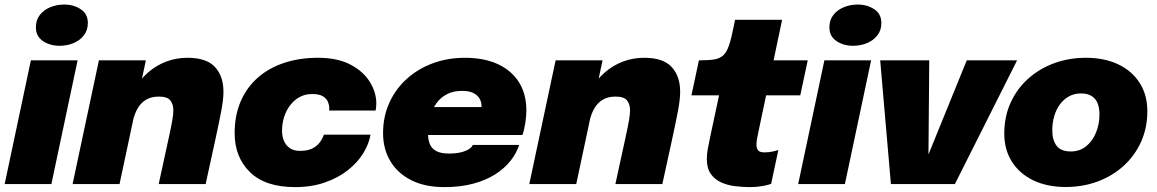

<svg xmlns="http://www.w3.org/2000/svg" viewBox="-36 -790 4964 824"><path d="M-16 0 96.5 -531H297L184.5 0ZM220 -593.5Q178 -593.5 148 -614Q118 -634.5 118 -672.5Q118 -704.5 135.2 -726.2Q152.5 -748 180.2 -759.2Q208 -770.5 239 -770.5Q280.5 -770.5 310.8 -750.2Q341 -730 341 -691.5Q341 -660 323.8 -638Q306.5 -616 279 -604.8Q251.5 -593.5 220 -593.5Z M645 0 690 -206.5Q699 -248 703.5 -274Q708 -300 708 -317Q708 -342 695.2 -358.8Q682.5 -375.5 645.5 -375.5Q614 -375.5 591.5 -362.5Q569 -349.5 554.8 -325Q540.5 -300.5 533 -266L503 -306Q514.5 -360.5 539.2 -404.2Q564 -448 599.2 -478.8Q634.5 -509.5 677.5 -525.8Q720.5 -542 768.5 -542Q850.5 -542 886.8 -502.2Q923 -462.5 923 -396.5Q923 -363 913.5 -313.2Q904 -263.5 887.5 -187.5L846.5 0ZM275.5 0 388.5 -531H590L477 0Z M1230.5 13Q1102 13 1036.5 -51.5Q971 -116 971 -218.5Q971 -295 997 -355Q1023 -415 1070.5 -456.8Q1118 -498.5 1183.5 -520.2Q1249 -542 1328.5 -542Q1412.5 -542 1468 -512.8Q1523.5 -483.5 1551.2 -438.5Q1579 -393.5 1579 -346Q1579 -337 1578 -328.5Q1577 -320 1576 -315.5H1376.5Q1377 -318.5 1377 -320.8Q1377 -323 1377 -327Q1377 -339 1371.5 -352.8Q1366 -366.5 1350.2 -376.5Q1334.5 -386.5 1303.5 -386.5Q1273.5 -386.5 1249.8 -373.5Q1226 -360.5 1209 -338Q1192 -315.5 1183.2 -287.5Q1174.5 -259.5 1174.5 -229.5Q1174.5 -190 1194.5 -166.2Q1214.5 -142.5 1251.5 -142.5Q1281.5 -142.5 1301.5 -151.5Q1321.5 -160.5 1334.2 -176.2Q1347 -192 1354 -212H1554Q1547.5 -172 1522.8 -132Q1498 -92 1456.5 -59.2Q1415 -26.5 1358 -6.8Q1301 13 1230.5 13Z M1707.5 -210.5 1732 -330.5H2045L2025.5 -304.5Q2028 -314.5 2029.2 -322.5Q2030.5 -330.5 2030.5 -336Q2030.5 -351.5 2022.5 -366.2Q2014.5 -381 1996.2 -390.5Q1978 -400 1946.5 -400Q1910 -400 1882.5 -386Q1855 -372 1837 -346.8Q1819 -321.5 1810 -288.2Q1801 -255 1801 -216Q1801 -189.5 1809.2 -170.5Q1817.5 -151.5 1837.2 -141.2Q1857 -131 1892 -131Q1916 -131 1934 -134.5Q1952 -138 1964.2 -143.5Q1976.5 -149 1983.8 -155.5Q1991 -162 1993 -168H2192Q2181 -133 2155.5 -100.5Q2130 -68 2090 -42.2Q2050 -16.5 1995.2 -1.8Q1940.5 13 1871 13Q1787.5 13 1728.8 -16.8Q1670 -46.5 1639 -98.8Q1608 -151 1608 -218.5Q1608 -290 1635 -349.2Q1662 -408.5 1710 -451.8Q1758 -495 1821.8 -518.5Q1885.5 -542 1959 -542Q2041.5 -542 2100.5 -514.8Q2159.5 -487.5 2191.2 -437Q2223 -386.5 2223 -316Q2223 -292 2218.5 -262.2Q2214 -232.5 2206 -210.5Z M2605 0 2650 -206.5Q2659 -248 2663.5 -274Q2668 -300 2668 -317Q2668 -342 2655.2 -358.8Q2642.5 -375.5 2605.5 -375.5Q2574 -375.5 2551.5 -362.5Q2529 -349.5 2514.8 -325Q2500.5 -300.5 2493 -266L2463 -306Q2474.5 -360.5 2499.2 -404.2Q2524 -448 2559.2 -478.8Q2594.5 -509.5 2637.5 -525.8Q2680.5 -542 2728.5 -542Q2810.5 -542 2846.8 -502.2Q2883 -462.5 2883 -396.5Q2883 -363 2873.5 -313.2Q2864 -263.5 2847.5 -187.5L2806.5 0ZM2235.5 0 2348.5 -531H2550L2437 0Z M3181.5 13Q3151 13 3118.8 9Q3086.5 5 3059 -7.2Q3031.5 -19.5 3014.5 -43.5Q2997.5 -67.5 2997.5 -108Q2997.5 -126.5 3001.2 -148.8Q3005 -171 3011 -198.5L3050 -381H2931.5L2963.5 -531H2966Q3005 -531 3029.5 -535Q3054 -539 3068.8 -553.2Q3083.5 -567.5 3093.2 -597Q3103 -626.5 3113 -677.5L3118.5 -705H3320.5L3284 -531H3430.5L3398.5 -381H3252L3221 -234.5Q3215.5 -208.5 3213 -194.8Q3210.5 -181 3210.5 -169Q3210.5 -154 3217.5 -145Q3224.5 -136 3244.5 -136Q3262.5 -136 3279.2 -139.5Q3296 -143 3304.5 -146.5L3273.5 -1Q3261 4 3236 8.5Q3211 13 3181.5 13Z M3389.5 0 3502 -531H3702.5L3590 0ZM3625.5 -593.5Q3583.5 -593.5 3553.5 -614Q3523.5 -634.5 3523.5 -672.5Q3523.5 -704.5 3540.8 -726.2Q3558 -748 3585.8 -759.2Q3613.5 -770.5 3644.5 -770.5Q3686 -770.5 3716.2 -750.2Q3746.5 -730 3746.5 -691.5Q3746.5 -660 3729.2 -638Q3712 -616 3684.5 -604.8Q3657 -593.5 3625.5 -593.5Z M4329 -531 4062 0H3787.5L3741.5 -531H3952L3948 -48H3916.5L4113 -531Z M4538 12.5Q4457.5 12.5 4398.2 -16.2Q4339 -45 4306.5 -96.5Q4274 -148 4274 -216.5Q4274 -289 4301 -348.8Q4328 -408.5 4376 -451.8Q4424 -495 4487.5 -518.5Q4551 -542 4624 -542Q4704.5 -542 4763.8 -513.5Q4823 -485 4855.5 -433.5Q4888 -382 4888 -313.5Q4888 -241 4861 -181.2Q4834 -121.5 4786 -78Q4738 -34.5 4674.5 -11Q4611 12.5 4538 12.5ZM4559.5 -140Q4597.5 -140 4625 -162Q4652.5 -184 4667.5 -220.5Q4682.5 -257 4682.5 -299.5Q4682.5 -327.5 4674.2 -347.5Q4666 -367.5 4648.5 -378.2Q4631 -389 4603 -389Q4574.5 -389 4551.8 -376.5Q4529 -364 4513 -342.2Q4497 -320.5 4488.5 -292Q4480 -263.5 4480 -231Q4480 -188.5 4498.8 -164.2Q4517.5 -140 4559.5 -140Z"/></svg>

Font: Epilogue Black
Style: Italic
Weight: 900
Italic angle: -12°
Designer: Tyler Finck
Foundry: Etcetera Type Co
Version: Version 2.111